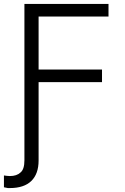

<svg xmlns="http://www.w3.org/2000/svg" viewBox="-38 -749 636 975"><path d="M513 -729V-665H158V-396H480V-332H158V2V66Q158 134 121 170Q84 206 12 206H2L-18 202V142Q-6 144 -3 144Q2 145 12 145Q47 145 66 127Q86 111 86 65V-729Z"/></svg>

Font: Sinter Normal
Style: Regular
Weight: 350
Foundry: Adobe & rsms
Version: Version 1.000